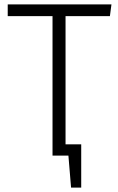

<svg xmlns="http://www.w3.org/2000/svg" viewBox="-20 -705 535 870"><path d="M478 -632 485 -685H15V-632H218V0H290L302 145H348V-51H277V-632Z"/></svg>

Font: FiraGO Light
Style: Regular
Weight: 300
Designer: bBox Type
Foundry: bBox Type GmbH
Version: Version 1.001;PS 001.001;hotconv 1.0.88;makeotf.lib2.5.64775